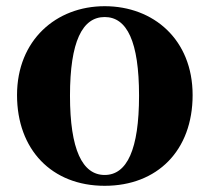

<svg xmlns="http://www.w3.org/2000/svg" viewBox="-20 -583 677 620"><path d="M318 17C488 17 602 -97 602 -276C602 -455 476 -563 318 -563C161 -563 35 -453 35 -276C35 -100 147 17 318 17ZM318 -18C246 -18 206 -100 206 -274C206 -449 246 -528 318 -528C390 -528 429 -449 429 -274C429 -100 390 -18 318 -18Z"/></svg>

Font: Noto Serif CJK JP Black
Style: Regular
Weight: 900
Designer: Ryoko NISHIZUKA 西塚涼子 (kana & ideographs); Frank Grießhammer (Latin, Greek & Cyrillic); Wenlong ZHANG 张文龙 (bopomofo); San
Foundry: Adobe Systems Incorporated
Version: Version 1.001;PS 1.001;hotconv 16.6.54;makeotf.lib2.5.65590